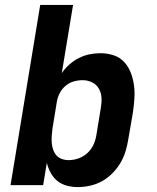

<svg xmlns="http://www.w3.org/2000/svg" viewBox="-20 -755 640 783"><path d="M297 8Q274 8 252 2Q230 -4 213.5 -17.5Q197 -31 186.5 -50.5Q176 -70 171 -91L156 0H23L144 -735H278L232 -457Q245 -476 263 -492Q281 -508 302 -518.5Q323 -529 345 -533.5Q367 -538 390 -538Q418 -538 443.5 -529.5Q469 -521 486.5 -502Q504 -483 513.5 -458Q523 -433 526.5 -406.5Q530 -380 528 -352Q526 -324 522 -296L503 -186Q499 -161 491.5 -136.5Q484 -112 470.5 -89.5Q457 -67 437.5 -47.5Q418 -28 395 -15.5Q372 -3 346.5 2.5Q321 8 297 8ZM260 -102Q280 -102 300 -109Q320 -116 336 -130.5Q352 -145 361 -164.5Q370 -184 373 -204L391 -314Q395 -335 394 -355.5Q393 -376 383.5 -393Q374 -410 356 -419Q338 -428 317 -428Q299 -428 281 -423Q263 -418 248 -405.5Q233 -393 224 -376Q215 -359 212 -341L194 -231Q192 -216 191 -201.5Q190 -187 191 -173Q192 -159 196.5 -145.5Q201 -132 209.5 -122Q218 -112 231.5 -107Q245 -102 260 -102Z"/></svg>

Font: Iosevka Curly XBdExObl
Style: Regular
Weight: 800
Width: 7
Italic angle: -9°
Monospace: yes
Designer: Belleve Invis
Foundry: Belleve Invis
Version: Version 11.1.0; ttfautohint (v1.8.3)